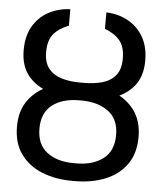

<svg xmlns="http://www.w3.org/2000/svg" viewBox="-54 -807 729 865"><g transform="rotate(5 310.5 -375.0)"><path d="M304.7 -429.2H316.4Q392.6 -429.7 453.6 -405.5Q514.6 -381.3 550 -333.3Q585.4 -285.2 585.4 -213.4Q585.4 -138.2 549.8 -88.6Q514.2 -39.1 453.4 -14.6Q392.6 9.8 316.4 9.8H304.7Q229 9.8 168 -14.6Q106.9 -39.1 71.3 -88.4Q35.6 -137.7 35.6 -212.4Q35.6 -285.2 71.3 -333.3Q106.9 -381.3 167.7 -405.5Q228.5 -429.7 304.7 -429.2ZM316.4 -354.5H304.7Q229 -354.5 183.1 -319.1Q137.2 -283.7 137.2 -212.4Q137.2 -141.1 183.1 -105.7Q229 -70.3 304.7 -70.3H316.4Q391.1 -70.3 437.5 -105.7Q483.9 -141.1 483.9 -213.4Q483.9 -284.2 437.3 -319.1Q390.6 -354 316.4 -354.5ZM319.8 -434.6Q363.8 -434.6 401.1 -444.8Q438.5 -455.1 461.2 -482.2Q483.9 -509.3 483.9 -558.6Q483.9 -611.3 460.7 -639.6Q437.5 -668 392.1 -685.5V-759.8Q446.3 -757.8 490 -733.9Q533.7 -710 559.6 -665.8Q585.4 -621.6 585.4 -558.6Q585.4 -485.4 548.6 -441.7Q511.7 -397.9 451.4 -378.9Q391.1 -359.9 319.8 -359.9H300.8Q230 -360.4 169.7 -379.2Q109.4 -397.9 72.5 -441.7Q35.6 -485.4 35.6 -558.6Q35.6 -622.1 61.5 -666.3Q87.4 -710.4 131.6 -734.1Q175.8 -757.8 229 -759.8V-685.5Q184.1 -668 160.6 -639.6Q137.2 -611.3 137.2 -558.6Q137.2 -509.3 159.9 -482.4Q182.6 -455.6 219.7 -445.1Q256.8 -434.6 300.8 -434.6Z"/></g></svg>

Font: Inter 20pt
Style: Regular
Weight: 400
Version: Version 4.001;git-66647c0bb